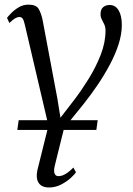

<svg xmlns="http://www.w3.org/2000/svg" viewBox="-20 -576 588 848"><path d="M309 -136.5Q340 -177 371.5 -227.8Q403 -278.5 424.5 -333.2Q446 -388 446 -440.5Q446 -456.5 440.5 -468.2Q435 -480 429.5 -490.5Q424 -501 424 -512.5Q424 -534.5 435.5 -544.2Q447 -554 464 -554Q490 -554 504 -530.2Q518 -506.5 518 -466Q518 -425 504 -381.2Q490 -337.5 466.2 -292.5Q442.5 -247.5 412.5 -203Q382.5 -158.5 349.5 -117Q328 -90.5 305 -62Q282 -33.5 263 -10L222 155.5Q216.5 179 221 190.5Q225.5 202 238.5 202Q253.5 202 270 192Q286.5 182 304 164L315.5 184.5Q310 194 292.5 210Q275 226 250 239Q225 252 196.5 252Q164 252 150.8 231.8Q137.5 211.5 145 176L194 -21L89.5 -467.5Q85 -487.5 79.8 -494.2Q74.5 -501 66 -501Q57.5 -501 47.5 -495.5Q37.5 -490 21.5 -474.5L11 -497Q15 -503 28.8 -517.2Q42.5 -531.5 62.2 -543.5Q82 -555.5 105.5 -555.5Q139.5 -555.5 150.5 -537Q161.5 -518.5 168 -488.5L233.5 -140L247 -56ZM56.5 -2 62.5 -45H411.5L405.5 -2Z"/></svg>

Font: Merriweather 48pt Light
Style: Italic
Weight: 300
Italic angle: -7.8°
Version: Version 2.101